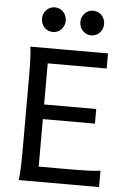

<svg xmlns="http://www.w3.org/2000/svg" viewBox="-61 -978 688 1022"><g transform="rotate(5 283.0 -466.5)"><path d="M178.2 -412.6V-632.3H493.2V-712.9H78.1C85.4 -673.8 85.4 -596.7 85.4 -500.5V-212.4C85.4 -116.2 85.4 -39.1 78.1 0H507.8V-87.9C468.8 -81.1 403.3 -80.6 307.1 -80.6H178.2V-334.5H456.5V-412.6ZM332 -866.7C332 -830.6 359.4 -800.8 395.5 -800.8C432.1 -800.8 459 -830.6 459 -866.7C459 -902.8 432.1 -932.6 395.5 -932.6C359.4 -932.6 332 -902.8 332 -866.7ZM127 -866.7C127 -830.6 154.3 -800.8 190.4 -800.8C227.1 -800.8 253.9 -830.6 253.9 -866.7C253.9 -902.8 227.1 -932.6 190.4 -932.6C154.3 -932.6 127 -902.8 127 -866.7Z"/></g></svg>

Font: Andika
Style: Regular
Weight: 400
Designer: Victor Gaultney, Annie Olsen, Julie Remington, Don Collingsworth, Eric Hays
Foundry: SIL International
Version: Version 1.000